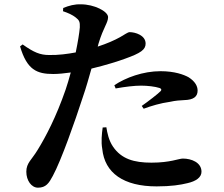

<svg xmlns="http://www.w3.org/2000/svg" viewBox="-20 -829 1040 890"><path d="M516 -419C561 -427 603 -432 634 -432C663 -432 699 -428 720 -421C728 -418 730 -413 725 -407C715 -396 666 -358 637 -338L646 -325C681 -338 724 -351 768 -357C794 -363 816 -364 834 -365C877 -366 896 -381 896 -409C896 -430 884 -452 854 -471C832 -483 790 -499 724 -499C643 -499 562 -469 510 -434ZM473 -239C477 -214 484 -178 504 -149C543 -92 601 -75 682 -75C770 -75 808 -94 828 -94C867 -94 914 -76 914 -33C914 -7 889 11 849 20C817 28 773 35 706 35C553 35 465 -27 454 -139C448 -171 452 -210 456 -238ZM85 -623 73 -614C105 -505 151 -486 227 -486C250 -486 280 -489 308 -493C300 -464 292 -436 284 -413C240 -286 192 -195 155 -135C127 -88 102 -74 102 -33C102 8 126 41 156 41C193 41 207 20 225 -14C264 -86 327 -265 364 -379C379 -422 392 -469 404 -511C467 -526 531 -546 560 -557C633 -583 655 -599 655 -627C655 -666 606 -680 581 -680C572 -680 557 -668 537 -657C510 -642 476 -627 433 -613L437 -628C460 -704 481 -723 481 -750C480 -777 416 -809 355 -809C326 -810 300 -803 273 -792L272 -777C296 -769 316 -760 331 -748C348 -735 351 -727 350 -702C348 -677 341 -634 331 -586C294 -579 250 -573 208 -574C166 -574 137 -586 85 -623Z"/></svg>

Font: Noto Serif CJK TC
Style: Bold
Weight: 700
Designer: Ryoko NISHIZUKA 西塚涼子 (kana & ideographs); Frank Grießhammer (Latin, Greek & Cyrillic); Wenlong ZHANG 张文龙 (bopomofo); San
Foundry: Adobe
Version: Version 2.001;hotconv 1.1.0;makeotfexe 2.6.0